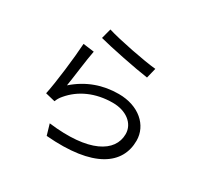

<svg xmlns="http://www.w3.org/2000/svg" viewBox="-166 -1006 1333 1268"><g transform="rotate(30 500.0 -372.0)"><path d="M335 -784 315 -708C391 -687 608 -643 703 -630L722 -707C634 -715 421 -757 335 -784ZM313 -602 229 -613C223 -508 198 -298 178 -207L252 -189C258 -205 267 -222 282 -239C352 -323 460 -373 592 -373C694 -373 768 -316 768 -236C768 -99 614 -8 298 -47L322 35C694 66 852 -55 852 -234C852 -351 750 -443 597 -443C477 -443 367 -405 271 -321C282 -385 299 -534 313 -602Z"/></g></svg>

Font: Noto Sans HK
Style: Regular
Weight: 400
Designer: Ryoko NISHIZUKA 西塚涼子 (kana, bopomofo & ideographs); Paul D. Hunt (Latin, Greek & Cyrillic); Sandoll Communications 산돌커뮤니
Foundry: Adobe
Version: Version 2.004;hotconv 1.0.118;makeotfexe 2.5.65603